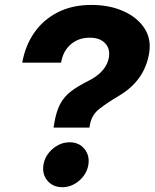

<svg xmlns="http://www.w3.org/2000/svg" viewBox="-20 -758 634 787"><path d="M199.7 -234.9 203.1 -256.8Q211.4 -303.2 227.3 -332.8Q243.2 -362.3 271 -383.5Q298.8 -404.8 342.8 -426.8Q381.3 -446.3 401.6 -470.7Q421.9 -495.1 426.3 -522.5Q432.1 -558.6 410.6 -581.1Q389.2 -603.5 347.7 -603.5Q301.3 -603.5 269.5 -575.7Q237.8 -547.9 230.5 -501H71.3Q83 -569.8 119.9 -623.3Q156.7 -676.8 216.3 -707.3Q275.9 -737.8 354.5 -737.8Q428.7 -737.8 485.6 -712.4Q542.5 -687 571.8 -642.6Q601.1 -598.1 591.3 -540Q572.8 -427.2 467.3 -365.2Q418 -335.9 386.7 -311.3Q355.5 -286.6 348.6 -246.6L346.7 -234.9ZM235.4 9.3Q196.8 9.3 174.3 -17.6Q151.9 -44.4 158.2 -83Q164.6 -121.1 196 -147.9Q227.5 -174.8 265.6 -174.8Q303.7 -174.8 325.9 -147.9Q348.1 -121.1 342.3 -83Q335.9 -44.4 304.7 -17.6Q273.4 9.3 235.4 9.3Z"/></svg>

Font: Inter Display ExtraBold
Style: Italic
Weight: 800
Italic angle: -9.39999°
Designer: Rasmus Andersson
Foundry: rsms
Version: Version 4.000;git-a52131595